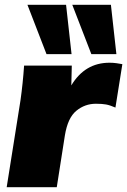

<svg xmlns="http://www.w3.org/2000/svg" viewBox="-20 -785 533 805"><path d="M8 0 66 -365Q76 -436 81 -510H281L279 -427Q336 -522 439 -522Q455 -522 468.5 -520Q482 -518 493 -516L464 -334Q441 -344 424.5 -347Q408 -350 382 -350Q336 -350 300 -320.5Q264 -291 252 -217L218 0ZM363 -558 283 -765H445L468 -558ZM175 -558 95 -765H257L280 -558Z"/></svg>

Font: Mulish ExtraBlack
Style: Italic
Weight: 1000
Italic angle: -9°
Designer: Vernon Adams
Foundry: Vernon Adams
Version: Version 3.603; ttfautohint (v1.8.3)